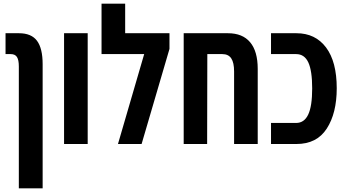

<svg xmlns="http://www.w3.org/2000/svg" viewBox="-20 -780 1880 1040"><path d="M82 -420Q82 -455 72 -471Q62 -487 38 -487H10V-600H83Q150 -600 180.5 -559Q211 -518 211 -432V240H82Z M327 -600H455V0H327Z M898 -600V-515L747 0H619L761 -487H530V-760H658V-600Z M1376 -407V0H1248V-393Q1248 -441 1232.5 -464Q1217 -487 1184 -487H1103L1102 0H975V-600H1215Q1294 -600 1335 -551Q1376 -502 1376 -407Z M1448 -114H1584Q1628 -114 1649.5 -159.5Q1671 -205 1671 -301Q1671 -397 1650 -442Q1629 -487 1584 -487H1448V-600H1586Q1688 -600 1746 -523Q1804 -446 1804 -302Q1804 -167 1750 -83.5Q1696 0 1586 0H1448Z"/></svg>

Font: Noto Sans Hebrew Cond
Style: Bold
Weight: 700
Width: 2
Designer: Monotype Design Team
Foundry: Monotype Imaging Inc.
Version: Version 1.000